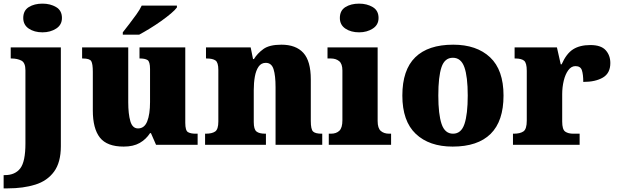

<svg xmlns="http://www.w3.org/2000/svg" viewBox="-46 -797 3395 1057"><path d="M188 -619Q143 -619 112.5 -639.5Q82 -660 82 -698Q82 -739 112.5 -758Q143 -777 188 -777Q231 -777 263 -758Q295 -739 295 -698Q295 -660 263 -639.5Q231 -619 188 -619ZM-26 240V167H-19Q37 167 65.5 130Q94 93 94 -7V-410Q94 -452 71.5 -463.5Q49 -475 17 -475H13V-536H289V8Q289 97 251.5 148Q214 199 148 219.5Q82 240 -3 240Z M635 10Q543 10 504 -39.5Q465 -89 465 -189V-402Q465 -445 456.5 -460Q448 -475 410 -475H406V-536H660V-234Q660 -170 671.5 -130Q683 -90 714 -90Q749 -90 764.5 -129Q780 -168 780 -235V-417Q780 -458 766 -466.5Q752 -475 726 -475H722V-536H974V-121Q974 -78 989 -69.5Q1004 -61 1030 -61H1042V0H813L785 -64H780Q758 -30 723 -10Q688 10 635 10ZM630 -619Q645 -638 665 -664Q685 -690 704.5 -717Q724 -744 734 -766H928V-756Q919 -743 895.5 -723Q872 -703 841 -681Q810 -659 778 -639.5Q746 -620 720 -606H630Z M1083 0V-61H1087Q1121 -61 1138.5 -73Q1156 -85 1156 -128V-412Q1156 -453 1140.5 -464Q1125 -475 1092 -475H1088V-536H1334L1347 -472H1352Q1371 -503 1404 -527Q1437 -551 1503 -551Q1583 -551 1624 -506Q1665 -461 1665 -360V-131Q1665 -85 1677.5 -73Q1690 -61 1724 -61H1728V0H1471V-317Q1471 -381 1460 -416Q1449 -451 1417 -451Q1392 -451 1377.5 -430Q1363 -409 1357 -375Q1351 -341 1351 -301V-125Q1351 -85 1366 -73Q1381 -61 1414 -61H1418V0Z M1931 -619Q1886 -619 1855.5 -639.5Q1825 -660 1825 -698Q1825 -739 1855.5 -758Q1886 -777 1931 -777Q1974 -777 2006 -758Q2038 -739 2038 -698Q2038 -660 2006 -639.5Q1974 -619 1931 -619ZM1764 0V-61H1776Q1805 -61 1822 -77Q1839 -93 1839 -135V-409Q1839 -446 1821 -460.5Q1803 -475 1776 -475H1757V-536H2033V-131Q2033 -91 2050.5 -76Q2068 -61 2096 -61H2107V0Z M2446 10Q2317 10 2243 -60Q2169 -130 2169 -271Q2169 -412 2240 -481.5Q2311 -551 2449 -551Q2578 -551 2652 -481.5Q2726 -412 2726 -271Q2726 -130 2655 -60Q2584 10 2446 10ZM2448 -61Q2493 -61 2511 -114.5Q2529 -168 2529 -271Q2529 -375 2510.5 -427Q2492 -479 2447 -479Q2402 -479 2384.5 -427Q2367 -375 2367 -271Q2367 -168 2385 -114.5Q2403 -61 2448 -61Z M2778 0V-61H2783Q2817 -61 2835.5 -73.5Q2854 -86 2854 -133V-407Q2854 -451 2839 -463Q2824 -475 2791 -475H2787V-536H3020L3041 -443H3046Q3072 -502 3109 -525.5Q3146 -549 3204 -549Q3263 -549 3288.5 -520.5Q3314 -492 3314 -450Q3314 -394 3273 -370Q3232 -346 3165 -346Q3165 -387 3157.5 -410Q3150 -433 3122 -433Q3099 -433 3082.5 -410.5Q3066 -388 3057.5 -352.5Q3049 -317 3049 -278V-128Q3049 -84 3065.5 -72.5Q3082 -61 3110 -61H3145V0Z"/></svg>

Font: Noto Serif Black
Style: Regular
Weight: 900
Designer: Monotype Design Team
Foundry: Monotype Imaging Inc.
Version: Version 2.014; ttfautohint (v1.8.4.7-5d5b)